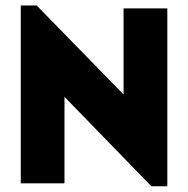

<svg xmlns="http://www.w3.org/2000/svg" viewBox="-20 -655 672 686"><path d="M520.8 10.4 210.4 -309V0H54.2V-635.4H111.1L421.5 -317.4V-625H577.8V10.4Z"/></svg>

Font: Afacad Flux ExtraBold
Style: Regular
Weight: 800
Designer: Kristian Moeller
Foundry: Dicotype
Version: Version 1.100